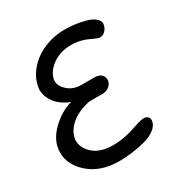

<svg xmlns="http://www.w3.org/2000/svg" viewBox="-143 -675 753 797"><g transform="rotate(-30 234.0 -276.5)"><path d="M203.1 17.1Q114.7 17.1 60.3 -29.5Q5.9 -76.2 5.9 -136.2Q5.9 -189.9 51 -235.6Q96.2 -281.2 150.9 -295.9Q106.4 -313 84.2 -343Q62 -373 62 -405.8Q66.4 -453.1 97.9 -491.2Q129.4 -529.3 177 -549.6Q224.6 -569.8 277.8 -569.8Q301.3 -569.8 326.2 -566.7Q351.1 -563.5 375 -556.9Q398.9 -550.3 414.1 -538.3Q429.2 -526.4 429.2 -511.2Q427.7 -493.2 416 -480.5Q404.3 -467.8 389.2 -467.8Q380.4 -467.8 356.9 -479Q314 -501 269 -501Q215.8 -501 178.5 -473.9Q141.1 -446.8 134.8 -409.2V-404.8Q134.8 -380.4 159.7 -358.2Q184.6 -335.9 224.1 -335.9H285.2Q306.2 -335.9 317.1 -326.2Q328.1 -316.4 328.1 -301.8V-297.9Q326.7 -282.7 313.5 -271.2Q300.3 -259.8 279.8 -259.8H217.8Q160.2 -248.5 125.5 -218.3Q90.8 -188 86.9 -147.9Q86.9 -110.4 119.9 -81.8Q152.8 -53.2 212.9 -53.2Q268.6 -53.2 329.1 -75.2Q363.3 -86.9 376 -86.9Q402.8 -86.9 402.8 -62Q400.4 -39.6 378.2 -22.9Q356 -6.3 323 1.7Q290 9.8 260 13.4Q230 17.1 203.1 17.1Z"/></g></svg>

Font: BPreplay
Style: Italic
Weight: 400
Italic angle: -6°
Designer: Magenta/George Triantafyllakos
Foundry: Magenta/George Triantafyllakos
Version: Version 1.00